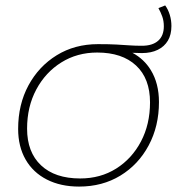

<svg xmlns="http://www.w3.org/2000/svg" viewBox="-20 -686 654 709"><path d="M272 3Q204 3 153 -23Q102 -49 74.5 -97Q47 -145 47 -210Q47 -300 85 -370.5Q123 -441 189.5 -482Q256 -523 342 -523Q384 -523 410.5 -521.5Q437 -520 458 -518.5Q479 -517 504 -517Q543 -517 564 -535.5Q585 -554 585 -589Q585 -609 579 -625.5Q573 -642 565 -656L590 -666Q601 -651 607 -631Q613 -611 613 -590Q613 -558 600 -536Q587 -514 562.5 -502Q538 -490 504 -490Q486 -490 469 -491Q512 -468 537 -427Q567 -378 567 -309Q567 -220 529 -149Q491 -78 424.5 -37.5Q358 3 272 3ZM276 -27Q351 -27 409 -63.5Q467 -100 500.5 -163.5Q534 -227 534 -308Q534 -396 482.5 -444Q431 -492 339 -492Q265 -492 206.5 -455.5Q148 -419 114 -355.5Q80 -292 80 -211Q80 -124 131.5 -75.5Q183 -27 276 -27Z"/></svg>

Font: Montserrat Thin ExtraLight
Style: Italic
Weight: 250
Italic angle: -11.3°
Version: Version 9.000